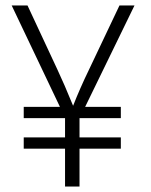

<svg xmlns="http://www.w3.org/2000/svg" viewBox="-20 -679 550 699"><path d="M419.9 -137.7V-178.7H269.5V-249H419.9V-290H290L469.7 -659.2H415L303.7 -424.8Q271.5 -358.4 246.1 -293.9Q213.9 -373 188.5 -426.8L80.1 -659.2H22.5L198.2 -290H66.4V-249H216.8V-178.7H66.4V-137.7H216.8V0H269.5V-137.7Z"/></svg>

Font: Yaldevi Colombo Light
Style: Regular
Weight: 300
Designer: Sol Matas, Denzil Rajitha, Kosala Senevirathne and Pathum Egodawatta
Foundry: Mooniak
Version: Version 1.020 ; ttfautohint (v1.6)